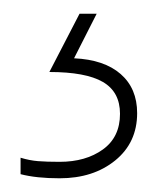

<svg xmlns="http://www.w3.org/2000/svg" viewBox="-20 -20 233 280"><path d="M180 145Q180 188 148 214Q116 240 67 240Q33 240 10 234V210Q23 214 35.5 215Q48 216 67 216Q105 216 130 198Q155 180 155 146Q155 114 130 99.5Q105 85 52 85L96 0H121L88 65Q132 67 156 88Q180 109 180 145Z"/></svg>

Font: Noto Sans Syriac Western Thin
Style: Regular
Weight: 100
Designer: Patrick Giasson and the Monotype Design Team
Foundry: Monotype Imaging Inc.
Version: Version 3.000; ttfautohint (v1.8.4.7-5d5b)